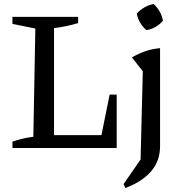

<svg xmlns="http://www.w3.org/2000/svg" viewBox="-20 -737 895 956"><path d="M526 -266H561V0H42V-32Q69 -41 94.5 -47Q120 -53 146 -56L156 -595L42 -618V-653H369V-622Q342 -614 312 -607.5Q282 -601 249 -597V-64H485ZM605 199 595 180 680 57 691 -382 637 -451Q669 -470 703.5 -482Q738 -494 777 -497V-10Q777 65 732 116.5Q687 168 605 199ZM745 -717Q763 -701 775.5 -678.5Q788 -656 791 -634Q777 -616 754.5 -603Q732 -590 709 -587Q691 -602 678 -624Q665 -646 661 -670Q677 -687 699 -700Q721 -713 745 -717Z"/></svg>

Font: Piazzolla 24pt Medium
Style: Regular
Weight: 500
Designer: Juan Pablo del Peral
Foundry: Huerta Tipografica
Version: Version 2.005